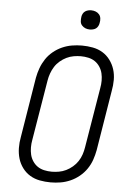

<svg xmlns="http://www.w3.org/2000/svg" viewBox="-62 -983 723 1037"><g transform="rotate(5 300.0 -464.5)"><path d="M252 8Q222 8 193 2.5Q164 -3 140 -17.5Q116 -32 99 -55Q82 -78 74 -105Q66 -132 65.5 -162Q65 -192 71 -223L124 -548Q129 -575 138.5 -601Q148 -627 163.5 -650.5Q179 -674 201.5 -692.5Q224 -711 250 -722.5Q276 -734 303 -738.5Q330 -743 357 -743Q387 -743 416 -737.5Q445 -732 469 -717.5Q493 -703 510 -680Q527 -657 535.5 -630Q544 -603 544 -573Q544 -543 538 -512L485 -187Q480 -160 471 -134Q462 -108 446 -84.5Q430 -61 407.5 -42.5Q385 -24 359 -12.5Q333 -1 306 3.5Q279 8 252 8ZM253 -50Q272 -50 292 -53.5Q312 -57 330.5 -66Q349 -75 365.5 -89Q382 -103 393.5 -120.5Q405 -138 411.5 -157.5Q418 -177 421 -196L475 -522Q479 -543 479 -563.5Q479 -584 474.5 -603Q470 -622 459 -638.5Q448 -655 432.5 -665.5Q417 -676 397 -680.5Q377 -685 356 -685Q337 -685 317 -681.5Q297 -678 278.5 -669Q260 -660 243.5 -646Q227 -632 216 -614.5Q205 -597 198 -577.5Q191 -558 188 -539L134 -213Q130 -192 130 -171.5Q130 -151 134.5 -132Q139 -113 150 -96.5Q161 -80 176.5 -69.5Q192 -59 212 -54.5Q232 -50 253 -50ZM391 -833Q378 -833 367 -837.5Q356 -842 348 -851Q340 -860 339 -872.5Q338 -885 340 -898Q341 -906 345.5 -914.5Q350 -923 357.5 -928Q365 -933 373.5 -935Q382 -937 390 -937Q403 -937 414.5 -932.5Q426 -928 433.5 -919Q441 -910 442.5 -897.5Q444 -885 441 -872Q440 -864 435.5 -855.5Q431 -847 424 -842Q417 -837 408 -835Q399 -833 391 -833Z"/></g></svg>

Font: Iosevka Etoile Light
Style: Italic
Weight: 300
Italic angle: -9°
Designer: Belleve Invis
Foundry: Belleve Invis
Version: Version 22.1.2; ttfautohint (v1.8.4)